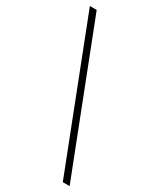

<svg xmlns="http://www.w3.org/2000/svg" viewBox="-235 -813 909 1095"><g transform="rotate(30 220.0 -265.5)"><path d="M381.8 208.5 13.2 -738.8H58.1L426.8 208.5Z"/></g></svg>

Font: HK Grotesk Light Legacy
Style: Regular
Weight: 300
Designer: Alfredo Marco Pradil
Foundry: Hanken Design Co.
Version: Version 2.022;PS 002.022;hotconv 1.0.88;makeotf.lib2.5.64775